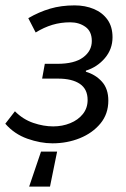

<svg xmlns="http://www.w3.org/2000/svg" viewBox="-26 -518 465 710"><path d="M81.8 172 125.7 42.6H185.2L158.9 172ZM167.8 12Q123.6 12 75.2 -5.1Q26.9 -22.3 -6.4 -60.5L29.2 -106.5Q59.2 -76.4 97.1 -63.5Q135 -50.6 170.7 -50.6Q204.6 -50.6 233.7 -62.5Q262.8 -74.3 280.4 -96.3Q298 -118.3 298 -148.3Q298 -188.4 269.3 -207.9Q240.6 -227.3 188.8 -227.3H129.8L139.7 -282H186.1Q249.4 -282 281.5 -305.9Q313.5 -329.7 313.5 -366.4Q313.5 -402 289.9 -418.7Q266.3 -435.5 233.9 -435.5Q198.9 -435.5 167.8 -426.2Q136.6 -416.8 105.9 -397.9L78.6 -450.8Q117.9 -473.7 159 -485.9Q200.2 -498.1 249.9 -498.1Q289.2 -498.1 321.1 -484.7Q352.9 -471.4 371.5 -445.3Q390.1 -419.2 390.1 -380.2Q390.1 -336.2 361.8 -303Q333.5 -269.8 291.6 -256.7V-252.7Q327.7 -242 351.1 -215.8Q374.6 -189.6 374.6 -145.9Q374.6 -96.6 345.4 -61.3Q316.2 -26 269.3 -7Q222.4 12 167.8 12Z"/></svg>

Font: Source Sans 3
Style: Italic
Weight: 200
Italic angle: -11°
Designer: Paul D. Hunt
Foundry: Adobe
Version: Version 3.046;hotconv 1.0.118;makeotfexe 2.5.65603